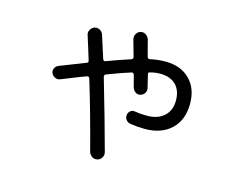

<svg xmlns="http://www.w3.org/2000/svg" viewBox="-95 -761 1189 958"><g transform="rotate(15 500.0 -282.5)"><path d="M193.4 -286.1Q180.7 -281.2 167.5 -287.1Q154.3 -293 148.9 -306.2Q143.6 -319.3 149.9 -331.5Q156.2 -343.8 168.9 -348.6Q243.2 -377.9 300.8 -400.4Q310.5 -403.3 306.6 -414.1Q300.8 -433.6 288.1 -474.6Q275.4 -515.6 268.6 -536.1Q264.6 -549.8 272 -562.5Q279.3 -575.2 293 -580.1Q306.6 -584 319.8 -577.1Q333 -570.3 337.9 -555.7Q350.6 -516.6 375 -439.5Q378.9 -428.7 387.7 -431.6Q460.9 -459 510.7 -474.6Q521.5 -478.5 518.6 -489.3L495.1 -573.2Q491.2 -586.9 498.5 -600.6Q505.9 -614.3 520 -618.2Q534.2 -622.1 546.9 -614.3Q559.6 -606.4 564.5 -591.8Q568.4 -576.2 576.2 -546.9Q584 -517.6 586.9 -506.8Q589.8 -497.1 599.6 -499Q640.6 -507.8 679.7 -507.8Q757.8 -507.8 804.7 -461.4Q851.6 -415 851.6 -335.9Q851.6 -252 801.3 -204.1Q751 -156.2 665 -156.2Q628.9 -156.2 589.8 -162.1Q576.2 -164.1 567.4 -175.3Q558.6 -186.5 560.5 -201.2Q562.5 -213.9 572.8 -222.2Q583 -230.5 595.7 -227.5Q623 -222.7 659.2 -222.7Q714.8 -222.7 747.1 -252.4Q779.3 -282.2 779.3 -333Q779.3 -384.8 750.5 -413.6Q721.7 -442.4 669.9 -442.4Q643.6 -442.4 618.2 -435.5Q606.4 -433.6 610.4 -422.9Q614.3 -408.2 626 -358.4Q629.9 -344.7 622.6 -332Q615.2 -319.3 600.6 -315.4Q587.9 -311.5 576.2 -318.8Q564.5 -326.2 559.6 -339.8Q555.7 -354.5 543 -402.3Q539.1 -415 528.3 -411.1Q486.3 -398.4 409.2 -369.1Q397.5 -365.2 401.4 -352.5Q460.9 -149.4 502.9 6.8Q506.8 21.5 499.5 34.7Q492.2 47.9 477.1 51.8Q461.9 55.7 449.7 47.9Q437.5 40 432.6 26.4Q381.8 -168 333 -328.1Q329.1 -338.9 318.4 -335Q302.7 -329.1 281.7 -321.3Q260.7 -313.5 235.4 -302.7Q210 -292 193.4 -286.1Z"/></g></svg>

Font: Rounded-X Mgen+ 1mn regular
Style: Regular
Weight: 400
Designer: [Source Han Sans]
Ryoko NISHIZUKA  (kana & ideographs); Paul D. Hunt (Latin, Greek & Cyrillic); Wenlong ZHANG  (bopomofo
Version: Version 1.059.20150602